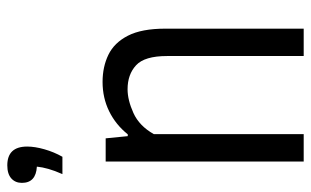

<svg xmlns="http://www.w3.org/2000/svg" viewBox="-183 -669 852 526"><g transform="rotate(-90 243.0 -406.0)"><path d="M63.5 0V-542.5H127L133 -482H138Q164.5 -515 201.2 -533Q238 -551 281.5 -551Q323 -551 356 -535Q389 -519 408.2 -481.5Q427.5 -444 427.5 -379V0H352.5V-374.5Q352.5 -436 327.2 -459.2Q302 -482.5 261.5 -482.5Q232 -482.5 196.5 -466.5Q161 -450.5 138.5 -410.5V0ZM29 -661Q38.5 -682.5 43.2 -699.2Q48 -716 49.5 -731Q5 -733.5 5 -772Q5 -790 17.2 -801Q29.5 -812 53 -812Q104.5 -812 104.5 -757.5Q104.5 -736.5 97 -710.2Q89.5 -684 76.5 -661Z"/></g></svg>

Font: Encode Sans Cnd
Style: Regular
Weight: 400
Width: 3
Designer: Multiple Designers
Foundry: Impallari Type
Version: Version 3.002; ttfautohint (v1.8.3) -l 8 -r 50 -G 200 -x 14 